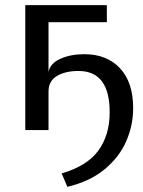

<svg xmlns="http://www.w3.org/2000/svg" viewBox="-20 -504 555 744"><path d="M496 -85Q496 -19 469.5 42.5Q443 104 386 151.5Q329 199 241 220L219 168Q318 139 361.5 79Q405 19 405 -69Q405 -229 284 -229Q233 -229 200.5 -209.5Q168 -190 168 -149V0H78V-484H394V-418H168V-225Q174 -258 213.5 -276Q253 -294 307 -294Q394 -294 445 -239.5Q496 -185 496 -85Z"/></svg>

Font: Play
Style: Regular
Weight: 400
Designer: Jonas Hecksher (Cyrillic expansion: Cyreal)
Foundry: Jonas Hecksher, Playtype, e-types AS
Version: Version 2.101; ttfautohint (v1.5.65-e2d9)